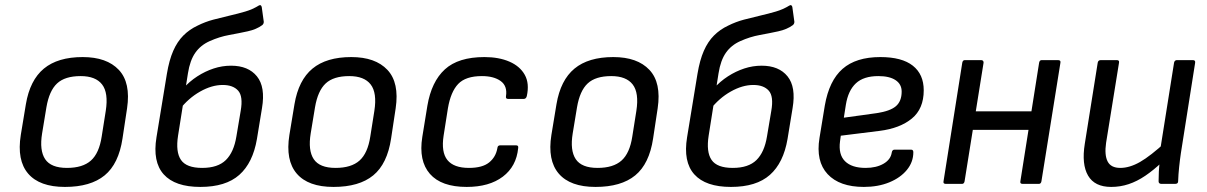

<svg xmlns="http://www.w3.org/2000/svg" viewBox="-20 -725 4760 757"><path d="M236 12Q136 12 91 -40.5Q46 -93 62 -193L82 -314Q98 -409 153 -454.5Q208 -500 306 -500Q401 -500 448.5 -449.5Q496 -399 481 -298L463 -179Q448 -79 392.5 -33.5Q337 12 236 12ZM244 -63Q306 -63 338.5 -92Q371 -121 381 -187L397 -288Q408 -359 382.5 -392Q357 -425 298 -425Q236 -425 205 -396Q174 -367 163 -302L146 -199Q135 -132 158 -97.5Q181 -63 244 -63Z M770 12Q670 12 625.5 -37.5Q581 -87 597 -184L638 -434Q647 -488 663 -524.5Q679 -561 703 -585Q727 -609 759 -624Q789 -639 821 -647.5Q853 -656 885.5 -663.5Q918 -671 947 -679.5Q976 -688 1000 -703Q1005 -706 1008 -704Q1011 -702 1012 -697L1020 -639Q1020 -631 1014 -626Q991 -609 956.5 -601.5Q922 -594 883.5 -587Q845 -580 807 -563Q771 -547 750 -517Q729 -487 721 -436L682 -190Q672 -126 693.5 -94.5Q715 -63 777 -63Q839 -63 870.5 -94Q902 -125 912 -187L929 -288Q939 -345 919 -367.5Q899 -390 858 -390Q815 -390 769 -364Q723 -338 688 -293L701 -375Q727 -404 758 -424Q789 -444 822.5 -455Q856 -466 891 -466Q959 -466 993 -424Q1027 -382 1013 -299L993 -177Q977 -83 923.5 -35.5Q870 12 770 12Z M1295 12Q1195 12 1150 -40.5Q1105 -93 1121 -193L1141 -314Q1157 -409 1212 -454.5Q1267 -500 1365 -500Q1460 -500 1507.5 -449.5Q1555 -399 1540 -298L1522 -179Q1507 -79 1451.5 -33.5Q1396 12 1295 12ZM1303 -63Q1365 -63 1397.5 -92Q1430 -121 1440 -187L1456 -288Q1467 -359 1441.5 -392Q1416 -425 1357 -425Q1295 -425 1264 -396Q1233 -367 1222 -302L1205 -199Q1194 -132 1217 -97.5Q1240 -63 1303 -63Z M1820 12Q1720 12 1675 -39.5Q1630 -91 1645 -185L1665 -308Q1681 -403 1734 -451.5Q1787 -500 1890 -500Q1947 -500 1988.5 -482Q2030 -464 2049 -430Q2068 -396 2057 -346Q2054 -335 2045 -335H1983Q1973 -335 1975 -346Q1981 -386 1954 -405.5Q1927 -425 1880 -425Q1816 -425 1786.5 -394Q1757 -363 1746 -298L1729 -190Q1719 -125 1744 -94Q1769 -63 1829 -63Q1882 -63 1908.5 -84.5Q1935 -106 1941 -141Q1942 -152 1952 -152H2015Q2025 -152 2023 -141Q2016 -69 1962.5 -28.5Q1909 12 1820 12Z M2328 12Q2228 12 2183 -40.5Q2138 -93 2154 -193L2174 -314Q2190 -409 2245 -454.5Q2300 -500 2398 -500Q2493 -500 2540.5 -449.5Q2588 -399 2573 -298L2555 -179Q2540 -79 2484.5 -33.5Q2429 12 2328 12ZM2336 -63Q2398 -63 2430.5 -92Q2463 -121 2473 -187L2489 -288Q2500 -359 2474.5 -392Q2449 -425 2390 -425Q2328 -425 2297 -396Q2266 -367 2255 -302L2238 -199Q2227 -132 2250 -97.5Q2273 -63 2336 -63Z M2862 12Q2762 12 2717.5 -37.5Q2673 -87 2689 -184L2730 -434Q2739 -488 2755 -524.5Q2771 -561 2795 -585Q2819 -609 2851 -624Q2881 -639 2913 -647.5Q2945 -656 2977.5 -663.5Q3010 -671 3039 -679.5Q3068 -688 3092 -703Q3097 -706 3100 -704Q3103 -702 3104 -697L3112 -639Q3112 -631 3106 -626Q3083 -609 3048.5 -601.5Q3014 -594 2975.5 -587Q2937 -580 2899 -563Q2863 -547 2842 -517Q2821 -487 2813 -436L2774 -190Q2764 -126 2785.5 -94.5Q2807 -63 2869 -63Q2931 -63 2962.5 -94Q2994 -125 3004 -187L3021 -288Q3031 -345 3011 -367.5Q2991 -390 2950 -390Q2907 -390 2861 -364Q2815 -338 2780 -293L2793 -375Q2819 -404 2850 -424Q2881 -444 2914.5 -455Q2948 -466 2983 -466Q3051 -466 3085 -424Q3119 -382 3105 -299L3085 -177Q3069 -83 3015.5 -35.5Q2962 12 2862 12Z M3386 12Q3290 12 3243 -38.5Q3196 -89 3211 -181L3232 -309Q3249 -407 3302 -453.5Q3355 -500 3451 -500Q3536 -500 3579 -466Q3622 -432 3622 -369Q3622 -296 3575 -257.5Q3528 -219 3448 -209L3295 -190L3292 -168Q3285 -116 3311.5 -89.5Q3338 -63 3393 -63Q3435 -63 3463.5 -79.5Q3492 -96 3496 -124Q3498 -135 3507 -135H3572Q3581 -135 3581 -125Q3581 -86 3555.5 -55Q3530 -24 3486 -6Q3442 12 3386 12ZM3307 -261 3437 -279Q3490 -287 3512.5 -306.5Q3535 -326 3535 -364Q3535 -393 3511 -409Q3487 -425 3443 -425Q3385 -425 3354.5 -396.5Q3324 -368 3315 -312Z M4012 0Q4001 0 4003 -10L4077 -478Q4079 -488 4087 -488H4151Q4163 -488 4161 -478L4086 -10Q4084 0 4076 0ZM3709 0Q3698 0 3700 -10L3774 -478Q3776 -488 3784 -488H3848Q3858 -488 3858 -478L3783 -10Q3781 0 3773 0ZM3800 -213 3811 -286H4062L4051 -213Z M4361 12Q4296 12 4270 -32.5Q4244 -77 4257 -158L4308 -478Q4310 -488 4320 -488H4383Q4394 -488 4392 -478L4341 -162Q4334 -114 4347 -88.5Q4360 -63 4397 -63Q4434 -63 4475 -86.5Q4516 -110 4577 -166L4563 -87Q4528 -54 4495.5 -32Q4463 -10 4430 1Q4397 12 4361 12ZM4559 0Q4554 0 4551 -2.5Q4548 -5 4548 -10Q4548 -29 4549 -49Q4550 -69 4553 -90L4554 -132L4609 -478Q4610 -483 4613 -485.5Q4616 -488 4620 -488H4683Q4694 -488 4692 -477L4636 -122Q4632 -95 4629 -66.5Q4626 -38 4625 -10Q4625 0 4613 0Z"/></svg>

Font: Sofia Sans Hairline
Style: Italic
Weight: 1
Italic angle: -9°
Designer: Botio Nikoltchev, Ani Petrova
Foundry: lettersoup
Version: Version 4.102